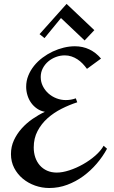

<svg xmlns="http://www.w3.org/2000/svg" viewBox="-20 -941 573 967"><path d="M519 -191.9Q497.6 -152.3 467 -116.7Q436.5 -81.1 399.2 -53.7Q361.8 -26.4 318.6 -10.3Q275.4 5.9 228 5.9Q191.4 5.9 156.7 -6.3Q122.1 -18.6 95 -41Q67.9 -63.5 51.5 -95Q35.2 -126.5 35.2 -165Q35.2 -202.6 50.3 -235.1Q65.4 -267.6 89.6 -294.4Q113.8 -321.3 144.3 -342.3Q174.8 -363.3 206.1 -377.9Q184.1 -381.8 166.5 -394Q148.9 -406.2 136.7 -423.3Q124.5 -440.4 118.2 -461.4Q111.8 -482.4 111.8 -503.9Q111.8 -533.7 122.6 -560.3Q133.3 -586.9 151.6 -609.6Q169.9 -632.3 194.3 -650.6Q218.8 -668.9 245.8 -681.6Q272.9 -694.3 301.5 -701.2Q330.1 -708 356.9 -708Q397 -708 430.2 -692.1Q463.4 -676.3 488.8 -646L418 -594.2Q407.7 -608.4 395.8 -620.8Q383.8 -633.3 369.9 -642.3Q356 -651.4 340.1 -656.7Q324.2 -662.1 306.2 -662.1Q283.7 -662.1 262 -654.1Q240.2 -646 223.1 -631.6Q206.1 -617.2 195.6 -597.2Q185.1 -577.1 185.1 -553.2Q185.1 -528.3 195.8 -507.1Q206.5 -485.8 224.1 -470.2Q241.7 -454.6 264.4 -445.8Q287.1 -437 311 -437Q338.4 -437 361.8 -445.8L369.1 -425.8Q329.6 -413.1 290.3 -393.3Q251 -373.5 219.7 -345.7Q188.5 -317.9 169.2 -281.2Q149.9 -244.6 149.9 -198.2Q149.9 -171.4 157.7 -148.4Q165.5 -125.5 180.4 -108.4Q195.3 -91.3 217 -81.5Q238.8 -71.8 266.1 -71.8Q294.4 -71.8 329.6 -83.3Q364.7 -94.7 398.4 -113.8Q432.1 -132.8 460 -157.2Q487.8 -181.6 502 -207ZM204.1 -749 179.2 -769 315.4 -921.4 455.1 -789.1 406.2 -737.3 287.1 -850.1Z"/></svg>

Font: Redressed
Style: Regular
Weight: 400
Designer: Astigmatic (AOETI)
Foundry: Astigmatic (AOETI)
Version: Version 1.001